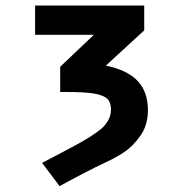

<svg xmlns="http://www.w3.org/2000/svg" viewBox="-20 -508 640 673"><path d="M169.5 41Q176 37.5 222.5 13Q269 -11.5 293.5 -27Q317.5 -42.5 332.8 -54.8Q348 -67 358.5 -84.8Q369 -102.5 369 -125.5Q369 -149 355.8 -161.8Q342.5 -174.5 309.8 -180Q277 -185.5 216 -185.5H191V-274L309 -386H103V-488.5H485.5V-401.5L351 -278Q426.5 -262.5 462.5 -224.2Q498.5 -186 498.5 -121.5Q498.5 -69.5 472 -32Q445.5 5.5 414.5 25.8Q383.5 46 349.5 61.5Q322 74 269.2 101.5Q216.5 129 189 144.5L127.5 63Q169.5 41 169.5 41Z"/></svg>

Font: JuliaMono ExtraBoldItalic
Style: Regular
Weight: 800
Italic angle: -9°
Monospace: yes
Designer: cormullion
Foundry: corm
Version: Version 0.049; ttfautohint (v1.8.4)